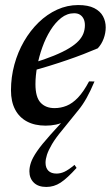

<svg xmlns="http://www.w3.org/2000/svg" viewBox="-20 -487 442 761"><path d="M291.5 -51.5 226 29.5Q200.5 60 186.2 84.2Q172 108.5 166.2 126.2Q160.5 144 160.5 158Q160.5 178.5 171.8 189.8Q183 201 204 201Q219.5 201 235 194Q250.5 187 275.5 166.5L283.5 178.5Q246 220 220 237Q194 254 163.5 254Q131.5 254 114 236.8Q96.5 219.5 96.5 192Q96.5 175.5 102.8 157Q109 138.5 127 112.2Q145 86 180 47L235 -13.5L240 -7.5Q222 2.5 202 6.8Q182 11 161 11Q117.5 11 86.8 -5.5Q56 -22 39.8 -53.2Q23.5 -84.5 23.5 -129Q23.5 -181.5 37 -231Q50.5 -280.5 75.2 -323.2Q100 -366 133.2 -398.2Q166.5 -430.5 206.5 -448.8Q246.5 -467 290 -467Q329.5 -467 353.5 -454.8Q377.5 -442.5 388.2 -422.5Q399 -402.5 399 -378.5Q399 -356 390.8 -333.8Q382.5 -311.5 367.5 -295.5Q342 -284.5 311 -272.5Q280 -260.5 245.8 -248.8Q211.5 -237 175.8 -226Q140 -215 105 -205.5L107 -236Q157.5 -251.5 194 -266.5Q230.5 -281.5 254.2 -296Q278 -310.5 291.5 -325Q305 -339.5 310.8 -355Q316.5 -370.5 316.5 -387Q316.5 -401.5 311.5 -412Q306.5 -422.5 297.2 -428.5Q288 -434.5 274 -434.5Q246 -434.5 222.5 -416Q199 -397.5 180 -367Q161 -336.5 147.8 -299.5Q134.5 -262.5 127.5 -224.5Q120.5 -186.5 120.5 -153.5Q120.5 -102 140.8 -80.2Q161 -58.5 196 -58.5Q221 -58.5 244 -67.8Q267 -77 289 -100Q311 -123 333 -164.5L354.5 -164Q339 -127 323.5 -99.2Q308 -71.5 291.5 -51.5Z"/></svg>

Font: Newsreader 36pt Medium
Style: Italic
Weight: 500
Italic angle: -17°
Designer: Hugues Gentile
Foundry: Production Type
Version: Version 1.003